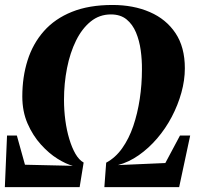

<svg xmlns="http://www.w3.org/2000/svg" viewBox="-24 -772 821 792"><path d="M-4 0 5 -213H45.5L79 -92.5L276.5 -88Q249 -95 213.5 -117Q178 -139 144.8 -175.8Q111.5 -212.5 89.8 -262.2Q68 -312 68 -374Q68 -454.5 89.8 -523.2Q111.5 -592 157 -643.5Q202.5 -695 272.8 -723.2Q343 -751.5 440 -751.5Q526.5 -751.5 594 -722.2Q661.5 -693 700 -635.2Q738.5 -577.5 738.5 -490.5Q738.5 -441 724.2 -389.8Q710 -338.5 684.5 -290Q659 -241.5 624.2 -201Q589.5 -160.5 548.5 -131.8Q507.5 -103 462.5 -91L658 -99.5L718.5 -213H760.5L715 0H406.5L414 -101Q452.5 -121.5 480.2 -160.8Q508 -200 525.8 -252.2Q543.5 -304.5 552.5 -364Q561.5 -423.5 561.5 -484.5Q562 -524 556.5 -564.2Q551 -604.5 537 -638Q523 -671.5 498 -692Q473 -712.5 433.5 -712.5Q386 -712.5 350 -683.2Q314 -654 289.5 -604.2Q265 -554.5 252.5 -491.2Q240 -428 240 -360Q240 -317.5 245.5 -276Q251 -234.5 261.8 -198.8Q272.5 -163 287.2 -137.5Q302 -112 321 -101.5L304.5 0Z"/></svg>

Font: Merriweather 120pt Black
Style: Italic
Weight: 900
Italic angle: -7.8°
Version: Version 2.101